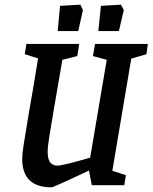

<svg xmlns="http://www.w3.org/2000/svg" viewBox="-20 -793 653 822"><path d="M542 -542 461 -62 519 -43 512 0H373L361 -63Q209 9 200 9Q138 9 106.5 -21.5Q75 -52 75 -113Q75 -133 81.5 -175Q88 -217 103 -306Q118 -389 143 -543L86 -561L93 -605H319L311 -553L247 -537L210 -322Q197 -246 190.5 -204.5Q184 -163 184 -145Q184 -110 195.5 -97Q207 -84 226 -84Q249 -84 366 -118L437 -537L378 -553L387 -605H613L607 -561ZM237 -768 324 -773 335 -750 315 -660H227ZM412 -768 498 -773 510 -750 489 -660H401Z"/></svg>

Font: Grenze Medium
Style: Italic
Weight: 500
Italic angle: -10°
Designer: Renata Polastri
Foundry: Omnibus-Type
Version: Version 1.002; ttfautohint (v1.8)